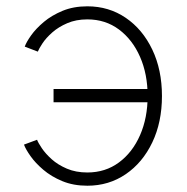

<svg xmlns="http://www.w3.org/2000/svg" viewBox="-20 -573 587 602"><path d="M253.9 9.3Q210 9.3 175.3 -5.1Q140.6 -19.5 115.7 -40.8Q90.8 -62 75.7 -83.5Q60.5 -105 55.2 -119.6L96.2 -134.8Q99.6 -125.5 111.1 -108.4Q122.6 -91.3 142.1 -73.7Q161.6 -56.2 189.7 -44.2Q217.8 -32.2 253.9 -32.2Q310.5 -32.2 353 -63.7Q395.5 -95.2 419.2 -149.4Q442.9 -203.6 442.9 -272Q442.9 -340.3 419.2 -394.5Q395.5 -448.7 353 -480.5Q310.5 -512.2 253.9 -512.2Q218.3 -512.2 190.7 -500.2Q163.1 -488.3 143.8 -471.2Q124.5 -454.1 113.3 -437.3Q102.1 -420.4 98.6 -411.1L57.6 -426.8Q62.5 -440.9 77.6 -462.2Q92.8 -483.4 117.4 -504.2Q142.1 -524.9 176.3 -539.1Q210.4 -553.2 253.9 -553.2Q321.3 -553.2 374.3 -517.1Q427.2 -481 457.5 -417.5Q487.8 -354 487.8 -272Q487.8 -189.9 457.5 -126.5Q427.2 -63 374.3 -26.9Q321.3 9.3 253.9 9.3ZM452.6 -252.4H147.9V-293.9H452.6Z"/></svg>

Font: Inter ExtraLight
Style: Regular
Weight: 250
Designer: Rasmus Andersson
Foundry: rsms
Version: Version 4.001;git-66647c0bb